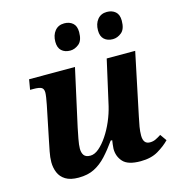

<svg xmlns="http://www.w3.org/2000/svg" viewBox="-113 -861 899 970"><g transform="rotate(-15 336.5 -376.5)"><path d="M504 10Q438 10 412.5 -18Q387 -46 387 -86Q387 -94 389 -108.5Q391 -123 392 -130H384Q355 -89 326 -57.5Q297 -26 262.5 -8.5Q228 9 180 9Q137 9 112 -6.5Q87 -22 76.5 -47.5Q66 -73 66 -102Q66 -127 72 -157Q78 -187 83 -212L119 -388Q123 -408 125.5 -425Q128 -442 128 -450Q128 -470 116 -476.5Q104 -483 75 -483H57L66 -536H306L240 -237Q235 -213 229 -181.5Q223 -150 223 -131Q223 -109 232.5 -96Q242 -83 266 -83Q288 -83 311 -102.5Q334 -122 355.5 -154Q377 -186 393.5 -224.5Q410 -263 419 -301L472 -536H621L553 -211Q547 -184 543 -160Q539 -136 539 -115Q539 -70 574 -70Q590 -70 603 -76Q616 -82 633 -93L657 -59Q633 -34 596 -12Q559 10 504 10ZM528 -622Q500 -622 483 -637.5Q466 -653 466 -684Q466 -719 484 -741Q502 -763 533 -763Q560 -763 577.5 -748Q595 -733 595 -701Q595 -657 573.5 -639.5Q552 -622 528 -622ZM305 -622Q277 -622 260 -637.5Q243 -653 243 -684Q243 -719 261 -741Q279 -763 310 -763Q337 -763 354.5 -748Q372 -733 372 -701Q372 -657 350.5 -639.5Q329 -622 305 -622Z"/></g></svg>

Font: Noto Serif
Style: Bold Italic
Weight: 700
Italic angle: -12°
Designer: Monotype Design Team
Foundry: Monotype Imaging Inc.
Version: Version 2.013